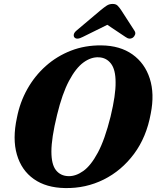

<svg xmlns="http://www.w3.org/2000/svg" viewBox="-20 -943 794 975"><path d="M495 -712.5Q589.5 -711.5 652.5 -666.8Q715.5 -622 740.5 -544.2Q765.5 -466.5 745.5 -366Q724 -247 660.8 -161.8Q597.5 -76.5 506.5 -31.2Q415.5 14 310.5 12Q214.5 10.5 151.8 -33.8Q89 -78 65.8 -158Q42.5 -238 66 -345.5Q81 -423.5 118.8 -490.8Q156.5 -558 212.8 -608Q269 -658 340.5 -685.8Q412 -713.5 495 -712.5ZM327.5 -48.5Q365 -47.5 403.2 -74.8Q441.5 -102 477 -168.2Q512.5 -234.5 541.5 -351Q555 -407 561.2 -450Q567.5 -493 567 -525.5Q567 -589.5 543.5 -620Q520 -650.5 481.5 -652Q442.5 -654 403.8 -625.8Q365 -597.5 330.5 -532.5Q296 -467.5 270 -360.5Q255 -299 248 -253Q241 -207 241 -173.5Q241 -108 264.2 -78.8Q287.5 -49.5 327.5 -48.5ZM400.5 -755.5Q370 -739.5 358 -753Q353 -759 355 -768.8Q357 -778.5 370.5 -789.5L492 -892Q509 -906 522 -914.5Q535 -923 552 -923Q568.5 -923 577 -914.5Q585.5 -906 595 -892L662.5 -787.5Q669.5 -777 666 -767.5Q662.5 -758 655.5 -752.5Q637.5 -740 617 -755.5L525 -817Z"/></svg>

Font: Fraunces 72pt S050
Style: Bold Italic
Weight: 700
Italic angle: -16°
Version: Version 1.000; ttfautohint (v1.8.3)